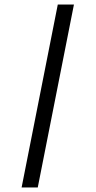

<svg xmlns="http://www.w3.org/2000/svg" viewBox="-20 -772 420 844"><path d="M305 -752 146 52H75L234 -752Z"/></svg>

Font: Pathway Extreme SemiCondensed Medium
Style: Regular
Weight: 500
Width: 4
Version: Version 1.001;gftools[0.9.26]